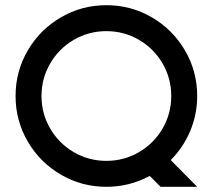

<svg xmlns="http://www.w3.org/2000/svg" viewBox="-20 -720 820 740"><path d="M390 -700Q485 -700 565.5 -653Q646 -606 693 -525.5Q740 -445 740 -350Q740 -279 713 -215Q686 -151 638 -103L740 0H599L557 -42Q479 0 390 0Q295 0 214.5 -47Q134 -94 87 -174.5Q40 -255 40 -350Q40 -445 87 -525.5Q134 -606 214.5 -653Q295 -700 390 -700ZM390 -100Q458 -100 515.5 -133.5Q573 -167 606.5 -224.5Q640 -282 640 -350Q640 -418 606.5 -475.5Q573 -533 515.5 -566.5Q458 -600 390 -600Q322 -600 264.5 -566.5Q207 -533 173.5 -475.5Q140 -418 140 -350Q140 -282 173.5 -224.5Q207 -167 264.5 -133.5Q322 -100 390 -100Z"/></svg>

Font: SB Skate blade
Style: Regular
Weight: 400
Designer: Valerio Brotto (Silverblur_type)
Version: Version 1.003